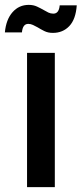

<svg xmlns="http://www.w3.org/2000/svg" viewBox="-36 -768 335 788"><path d="M75 -551H189V0H75ZM-16 -635Q-11 -688 15.5 -718Q42 -748 82 -748Q101 -748 116 -741Q131 -734 145 -726Q153 -721 162.5 -716.5Q172 -712 183 -712Q206 -712 209 -746H279Q275 -689 248.5 -661Q222 -633 181 -633Q161 -633 146 -640.5Q131 -648 118 -656Q109 -661 99.5 -665.5Q90 -670 80 -670Q57 -670 54 -635Z"/></svg>

Font: SVN-Poppins Medium
Style: Regular
Weight: 500
Designer: Ninad Kale (Devanagari), Jonny Pinhorn (Latin)
Foundry: Indian Type Foundry
Version: Version 3.002 2017; ttfautohint (v1.8.3)